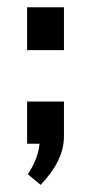

<svg xmlns="http://www.w3.org/2000/svg" viewBox="-20 -398 256 529"><path d="M54.7 -2H88.9Q85 40 56.6 82L91.8 111.3Q155.3 45.9 156.2 -20.5V-118.2H54.7ZM156.2 -259.8V-377.9H54.7V-259.8Z"/></svg>

Font: Gemunu Libre
Style: Bold
Weight: 700
Designer: Pushpananda Ekanayake, Sol Matas, Kosala Senevirathne
Foundry: Mooniak
Version: Version 1.001